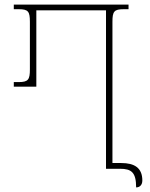

<svg xmlns="http://www.w3.org/2000/svg" viewBox="-20 -734 653 835"><path d="M507 -25H469V-639C469 -684 476 -694 518 -694H539V-714H40V-694H61C103 -694 110 -684 110 -639V-432C110 -388 103 -377 61 -377H40V-357H138V-689H441V0H502C552 0 572 16 572 81C588 81 599 70 599 51C599 -4 565 -25 507 -25Z"/></svg>

Font: Noto Serif Georgian Condensed Thin
Style: Regular
Weight: 100
Width: 3
Designer: Monotype Design Team, Akaki Razmadze
Foundry: Google LLC
Version: Version 2.003